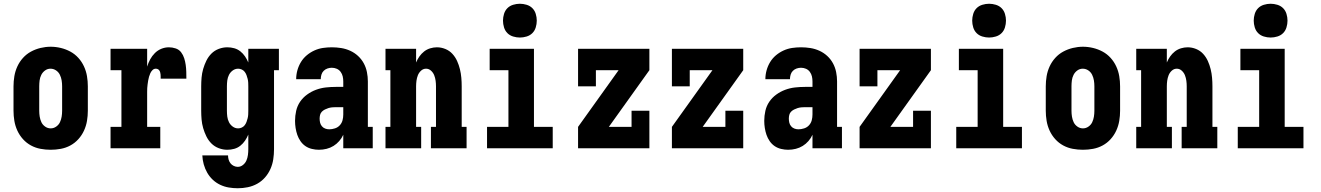

<svg xmlns="http://www.w3.org/2000/svg" viewBox="-20 -790 7040 1023"><path d="M250 8Q223 8 196 3Q169 -2 145 -15Q121 -28 102.5 -48.5Q84 -69 72.5 -94Q61 -119 56.5 -146Q52 -173 52 -200V-330Q52 -357 56.5 -384Q61 -411 72.5 -436Q84 -461 102.5 -481.5Q121 -502 145 -515Q169 -528 196 -534.5Q223 -541 250 -541Q277 -541 304 -534.5Q331 -528 355 -515Q379 -502 397.5 -481.5Q416 -461 427.5 -436Q439 -411 443.5 -384Q448 -357 448 -330V-200Q448 -173 443.5 -146Q439 -119 427.5 -94Q416 -69 397.5 -48.5Q379 -28 355 -15Q331 -2 304 3Q277 8 250 8ZM250 -106Q266 -106 279.5 -115.5Q293 -125 299.5 -139Q306 -153 308.5 -168.5Q311 -184 311 -200V-330Q311 -346 308.5 -361.5Q306 -377 299 -391.5Q292 -406 278.5 -415Q265 -424 249 -424Q233 -424 220 -414.5Q207 -405 200 -391Q193 -377 191 -361.5Q189 -346 189 -330V-200Q189 -184 191.5 -168.5Q194 -153 200.5 -139Q207 -125 220.5 -115.5Q234 -106 250 -106Z M569 0V-114H627V-416H569V-530H764V-435Q770 -455 780 -473.5Q790 -492 805 -507Q820 -522 839.5 -530Q859 -538 880 -538Q898 -538 916 -532Q934 -526 945 -511.5Q956 -497 961.5 -479.5Q967 -462 969.5 -444Q972 -426 972.5 -407.5Q973 -389 973 -371H836Q836 -377 836 -382.5Q836 -388 835.5 -393.5Q835 -399 833.5 -404.5Q832 -410 829 -414.5Q826 -419 821 -421.5Q816 -424 810 -424Q800 -424 792.5 -416.5Q785 -409 781 -400Q777 -391 774 -381Q771 -371 769.5 -361Q768 -351 766.5 -341Q765 -331 764.5 -321Q764 -311 764 -301Q764 -291 764 -281V-114H834V0Z M1247 213Q1223 213 1199 209Q1175 205 1153 194.5Q1131 184 1113.5 167.5Q1096 151 1084 130Q1072 109 1065.5 85.5Q1059 62 1058 38H1195Q1195 49 1198 60Q1201 71 1208 80Q1215 89 1225.5 94Q1236 99 1247 99Q1262 99 1274.5 89Q1287 79 1293 65Q1299 51 1301 35.5Q1303 20 1303 5V-73Q1296 -56 1285.5 -40.5Q1275 -25 1260.5 -13.5Q1246 -2 1228 3Q1210 8 1191 8Q1168 8 1145.5 -0.5Q1123 -9 1106.5 -25.5Q1090 -42 1079.5 -63.5Q1069 -85 1062.5 -107.5Q1056 -130 1054 -153.5Q1052 -177 1052 -200V-330Q1052 -353 1054 -376.5Q1056 -400 1062.5 -422.5Q1069 -445 1079.5 -466.5Q1090 -488 1106.5 -504.5Q1123 -521 1145.5 -529.5Q1168 -538 1191 -538Q1210 -538 1228 -533Q1246 -528 1260.5 -516.5Q1275 -505 1285.5 -489.5Q1296 -474 1303 -457V-530H1466V-416H1440V5Q1440 32 1436 58.5Q1432 85 1421 110Q1410 135 1392 155.5Q1374 176 1350.5 189Q1327 202 1300.5 207.5Q1274 213 1247 213ZM1249 -106Q1259 -106 1268.5 -110.5Q1278 -115 1284 -123Q1290 -131 1293.5 -140.5Q1297 -150 1299.5 -160Q1302 -170 1302.5 -180Q1303 -190 1303 -200V-330Q1303 -340 1302.5 -350Q1302 -360 1299.5 -370Q1297 -380 1293.5 -389.5Q1290 -399 1284 -407Q1278 -415 1268.5 -419.5Q1259 -424 1249 -424Q1233 -424 1220 -414.5Q1207 -405 1200 -391Q1193 -377 1191 -361.5Q1189 -346 1189 -330V-200Q1189 -184 1191 -168.5Q1193 -153 1200 -139Q1207 -125 1220 -115.5Q1233 -106 1249 -106Z M1679 8Q1661 8 1642 3.5Q1623 -1 1607.5 -11.5Q1592 -22 1581 -38Q1570 -54 1564 -71.5Q1558 -89 1555 -108Q1552 -127 1552 -146Q1552 -173 1558 -199.5Q1564 -226 1579 -248Q1594 -270 1616 -286Q1638 -302 1663.5 -311.5Q1689 -321 1715.5 -324Q1742 -327 1769 -327H1809V-356Q1809 -370 1806 -383Q1803 -396 1795 -407Q1787 -418 1774.5 -423.5Q1762 -429 1748 -429Q1736 -429 1724.5 -425Q1713 -421 1704.5 -412.5Q1696 -404 1692.5 -392Q1689 -380 1689 -368H1558Q1558 -392 1564.5 -415.5Q1571 -439 1583.5 -459.5Q1596 -480 1614.5 -495.5Q1633 -511 1655 -521Q1677 -531 1700.5 -534.5Q1724 -538 1748 -538Q1773 -538 1798 -534Q1823 -530 1846 -519.5Q1869 -509 1887.5 -492Q1906 -475 1918 -453Q1930 -431 1935 -406Q1940 -381 1940 -356V-114H1966V0H1809V-72Q1801 -54 1787.5 -38.5Q1774 -23 1757 -12.5Q1740 -2 1720 3Q1700 8 1679 8ZM1734 -101Q1749 -101 1764.5 -106Q1780 -111 1790.5 -122.5Q1801 -134 1805 -149Q1809 -164 1809 -180V-219H1769Q1759 -219 1749 -218Q1739 -217 1729.5 -214Q1720 -211 1711 -206.5Q1702 -202 1695 -195Q1688 -188 1685.5 -178Q1683 -168 1683 -158Q1683 -147 1685.5 -136.5Q1688 -126 1695 -117.5Q1702 -109 1712.5 -105Q1723 -101 1734 -101Z M2034 0V-114H2060V-416H2034V-530H2197V-457Q2204 -474 2214.5 -489Q2225 -504 2239.5 -515.5Q2254 -527 2272 -532.5Q2290 -538 2308 -538Q2331 -538 2353 -529Q2375 -520 2390.5 -503Q2406 -486 2415.5 -465Q2425 -444 2430.5 -421.5Q2436 -399 2438 -376Q2440 -353 2440 -330V-114H2466V0H2276V-114H2303V-330Q2303 -345 2301 -360Q2299 -375 2293.5 -389Q2288 -403 2276.5 -413.5Q2265 -424 2250 -424Q2235 -424 2223.5 -413.5Q2212 -403 2206.5 -389Q2201 -375 2199 -360Q2197 -345 2197 -330V-114H2224V0Z M2575 0V-114H2689V-416H2589V-530H2825V-114H2925V0ZM2750 -590Q2732 -590 2714 -595.5Q2696 -601 2683.5 -613.5Q2671 -626 2665.5 -644Q2660 -662 2660 -680Q2660 -698 2665.5 -716Q2671 -734 2683.5 -746.5Q2696 -759 2714 -764.5Q2732 -770 2750 -770Q2768 -770 2786 -764.5Q2804 -759 2816.5 -746.5Q2829 -734 2834.5 -716Q2840 -698 2840 -680Q2840 -662 2834.5 -644Q2829 -626 2816.5 -613.5Q2804 -601 2786 -595.5Q2768 -590 2750 -590Z M3060 0V-114L3276 -416H3155V-330H3060V-530H3440V-416L3224 -114H3345V-200H3440V0Z M3560 0V-114L3776 -416H3655V-330H3560V-530H3940V-416L3724 -114H3845V-200H3940V0Z M4179 8Q4161 8 4142 3.5Q4123 -1 4107.5 -11.5Q4092 -22 4081 -38Q4070 -54 4064 -71.5Q4058 -89 4055 -108Q4052 -127 4052 -146Q4052 -173 4058 -199.5Q4064 -226 4079 -248Q4094 -270 4116 -286Q4138 -302 4163.5 -311.5Q4189 -321 4215.5 -324Q4242 -327 4269 -327H4309V-356Q4309 -370 4306 -383Q4303 -396 4295 -407Q4287 -418 4274.5 -423.5Q4262 -429 4248 -429Q4236 -429 4224.5 -425Q4213 -421 4204.5 -412.5Q4196 -404 4192.5 -392Q4189 -380 4189 -368H4058Q4058 -392 4064.5 -415.5Q4071 -439 4083.5 -459.5Q4096 -480 4114.5 -495.5Q4133 -511 4155 -521Q4177 -531 4200.5 -534.5Q4224 -538 4248 -538Q4273 -538 4298 -534Q4323 -530 4346 -519.5Q4369 -509 4387.5 -492Q4406 -475 4418 -453Q4430 -431 4435 -406Q4440 -381 4440 -356V-114H4466V0H4309V-72Q4301 -54 4287.5 -38.5Q4274 -23 4257 -12.5Q4240 -2 4220 3Q4200 8 4179 8ZM4234 -101Q4249 -101 4264.5 -106Q4280 -111 4290.5 -122.5Q4301 -134 4305 -149Q4309 -164 4309 -180V-219H4269Q4259 -219 4249 -218Q4239 -217 4229.5 -214Q4220 -211 4211 -206.5Q4202 -202 4195 -195Q4188 -188 4185.5 -178Q4183 -168 4183 -158Q4183 -147 4185.5 -136.5Q4188 -126 4195 -117.5Q4202 -109 4212.5 -105Q4223 -101 4234 -101Z M4560 0V-114L4776 -416H4655V-330H4560V-530H4940V-416L4724 -114H4845V-200H4940V0Z M5075 0V-114H5189V-416H5089V-530H5325V-114H5425V0ZM5250 -590Q5232 -590 5214 -595.5Q5196 -601 5183.5 -613.5Q5171 -626 5165.5 -644Q5160 -662 5160 -680Q5160 -698 5165.5 -716Q5171 -734 5183.5 -746.5Q5196 -759 5214 -764.5Q5232 -770 5250 -770Q5268 -770 5286 -764.5Q5304 -759 5316.5 -746.5Q5329 -734 5334.5 -716Q5340 -698 5340 -680Q5340 -662 5334.5 -644Q5329 -626 5316.5 -613.5Q5304 -601 5286 -595.5Q5268 -590 5250 -590Z M5750 8Q5723 8 5696 3Q5669 -2 5645 -15Q5621 -28 5602.5 -48.5Q5584 -69 5572.5 -94Q5561 -119 5556.5 -146Q5552 -173 5552 -200V-330Q5552 -357 5556.5 -384Q5561 -411 5572.5 -436Q5584 -461 5602.5 -481.5Q5621 -502 5645 -515Q5669 -528 5696 -534.5Q5723 -541 5750 -541Q5777 -541 5804 -534.5Q5831 -528 5855 -515Q5879 -502 5897.5 -481.5Q5916 -461 5927.5 -436Q5939 -411 5943.5 -384Q5948 -357 5948 -330V-200Q5948 -173 5943.5 -146Q5939 -119 5927.5 -94Q5916 -69 5897.5 -48.5Q5879 -28 5855 -15Q5831 -2 5804 3Q5777 8 5750 8ZM5750 -106Q5766 -106 5779.5 -115.5Q5793 -125 5799.5 -139Q5806 -153 5808.5 -168.5Q5811 -184 5811 -200V-330Q5811 -346 5808.5 -361.5Q5806 -377 5799 -391.5Q5792 -406 5778.5 -415Q5765 -424 5749 -424Q5733 -424 5720 -414.5Q5707 -405 5700 -391Q5693 -377 5691 -361.5Q5689 -346 5689 -330V-200Q5689 -184 5691.5 -168.5Q5694 -153 5700.5 -139Q5707 -125 5720.5 -115.5Q5734 -106 5750 -106Z M6034 0V-114H6060V-416H6034V-530H6197V-457Q6204 -474 6214.5 -489Q6225 -504 6239.5 -515.5Q6254 -527 6272 -532.5Q6290 -538 6308 -538Q6331 -538 6353 -529Q6375 -520 6390.5 -503Q6406 -486 6415.5 -465Q6425 -444 6430.5 -421.5Q6436 -399 6438 -376Q6440 -353 6440 -330V-114H6466V0H6276V-114H6303V-330Q6303 -345 6301 -360Q6299 -375 6293.5 -389Q6288 -403 6276.5 -413.5Q6265 -424 6250 -424Q6235 -424 6223.5 -413.5Q6212 -403 6206.5 -389Q6201 -375 6199 -360Q6197 -345 6197 -330V-114H6224V0Z M6575 0V-114H6689V-416H6589V-530H6825V-114H6925V0ZM6750 -590Q6732 -590 6714 -595.5Q6696 -601 6683.5 -613.5Q6671 -626 6665.5 -644Q6660 -662 6660 -680Q6660 -698 6665.5 -716Q6671 -734 6683.5 -746.5Q6696 -759 6714 -764.5Q6732 -770 6750 -770Q6768 -770 6786 -764.5Q6804 -759 6816.5 -746.5Q6829 -734 6834.5 -716Q6840 -698 6840 -680Q6840 -662 6834.5 -644Q6829 -626 6816.5 -613.5Q6804 -601 6786 -595.5Q6768 -590 6750 -590Z"/></svg>

Font: Iosevka Slab Heavy
Style: Regular
Weight: 900
Monospace: yes
Designer: Belleve Invis
Foundry: Belleve Invis
Version: Version 11.1.0; ttfautohint (v1.8.3)